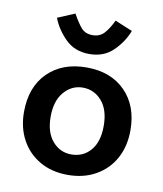

<svg xmlns="http://www.w3.org/2000/svg" viewBox="-71 -635 596 702"><g transform="rotate(10 227.5 -284.0)"><path d="M30 0ZM425 -191Q425 -282 371.5 -336Q318 -390 228 -390Q138 -390 84 -336.5Q30 -283 30 -190Q30 -132 54.5 -87Q79 -42 123.5 -16.5Q168 9 227 9Q286 9 331 -16.5Q376 -42 400.5 -87Q425 -132 425 -191ZM326 -190Q326 -131 298.5 -99Q271 -67 227 -67Q185 -67 157 -99.5Q129 -132 129 -190Q129 -249 157.5 -282Q186 -315 227 -315Q269 -315 297.5 -282.5Q326 -250 326 -190ZM367 -550 302 -577Q288 -547 271.5 -528.5Q255 -510 228 -510Q201 -510 186 -527Q171 -544 153 -577L89 -550Q105 -508 139.5 -474Q174 -440 228 -440Q282 -440 316.5 -474Q351 -508 367 -550Z"/></g></svg>

Font: Cambay Devanagari
Style: Regular
Weight: 700
Designer: Pooja Saxena
Foundry: Pooja Saxena
Version: Version 1.095;PS 001.095;hotconv 1.0.70;makeotf.lib2.5.58329